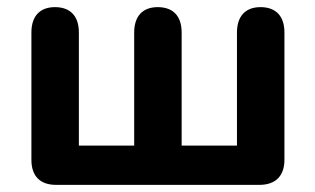

<svg xmlns="http://www.w3.org/2000/svg" viewBox="-20 -518 884 538"><path d="M137 0H707C752 0 777 -25 777 -70V-427C777 -473 753 -498 710 -498C668 -498 644 -473 644 -427V-110H489V-427C489 -473 465 -498 422 -498C380 -498 356 -473 356 -427V-110H201V-427C201 -473 177 -498 134 -498C92 -498 68 -473 68 -427V-70C68 -25 92 0 137 0Z"/></svg>

Font: SN Pro
Style: Bold
Weight: 700
Designer: Tobias Whetton
Foundry: Supernotes
Version: Version 1.003;Glyphs 3.3 (3324)